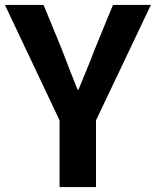

<svg xmlns="http://www.w3.org/2000/svg" viewBox="-26 -760 633 780"><path d="M216 0H364V-271L587 -740H433L359 -560C338 -504 316 -453 293 -396H289C266 -453 246 -504 225 -560L151 -740H-6L216 -271Z"/></svg>

Font: Spoqa Han Sans Neo Bold
Style: Bold
Weight: 700
Designer: [Spoqa Han Sans Neo] Dong-huui Kim  Younghwa Kang  Yujin Lee  [Noto Sans] Ryoko NISHIZUKA  (kana & ideographs); Paul D. 
Foundry: Spoqa (http://www.spoqa-han-sans.com)
Version: Version 1.000